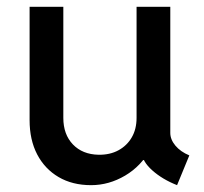

<svg xmlns="http://www.w3.org/2000/svg" viewBox="-20 -539 602 567"><path d="M249 7.8Q193.8 7.8 153.1 -16.1Q112.3 -40 89.8 -83Q67.4 -126 67.4 -184.1V-519H167V-190.9Q167 -142.1 195.3 -112.5Q223.6 -83 271 -82Q304.7 -81.5 329.8 -95.2Q355 -108.9 369.1 -133.3Q383.3 -157.7 383.3 -190.9V-519H482.9V-146.5Q482.9 -127 498 -108.9Q513.2 -90.8 539.1 -80.1L502.9 7.8Q459.5 -9.3 429.7 -35.9Q399.9 -62.5 399.4 -87.9L432.1 -66.4H375L424.3 -99.1Q397.5 -48.8 349.6 -20.5Q301.8 7.8 249 7.8Z"/></svg>

Font: Reddit Mono Medium
Style: Regular
Weight: 500
Monospace: yes
Designer: Stephen Hutchings
Foundry: Reddit
Version: Version 1.014